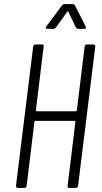

<svg xmlns="http://www.w3.org/2000/svg" viewBox="-20 -917 496 937"><path d="M404 -700H436Q445 -700 445 -690L361 -10Q359 0 350 0H318Q308 0 310 -10L348 -323Q348 -327 345 -327H153Q150 -327 148 -323L110 -10Q108 0 99 0H67Q58 0 58 -10L142 -690Q144 -700 153 -700H185Q195 -700 193 -690L155 -378Q155 -376 156 -375Q157 -374 158 -374H351Q352 -374 353.5 -375Q355 -376 355 -378L393 -690Q395 -700 404 -700ZM206 -788 282 -890Q287 -897 294 -897H335Q341 -897 346 -890L398 -788Q399 -786 399 -782Q399 -776 391 -776H361Q355 -776 350 -783L314 -859Q313 -861 311 -861Q309 -861 308 -859L253 -783Q248 -776 241 -776H211Q205 -776 203.5 -779.5Q202 -783 206 -788Z"/></svg>

Font: Barlow Condensed Light
Style: Italic
Weight: 300
Width: 3
Italic angle: -7°
Designer: Jeremy Tribby
Foundry: Tribby Type
Version: Version 1.408